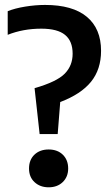

<svg xmlns="http://www.w3.org/2000/svg" viewBox="-20 -770 462 797"><path d="M144.5 -213.5 123.5 -404Q215.5 -430.5 248.5 -464Q281.5 -497.5 281.5 -547Q281.5 -599.5 250 -625.2Q218.5 -651 151.5 -651Q76 -651 12 -625.5V-723.5Q41.5 -735.5 84.2 -742.5Q127 -749.5 167 -749.5Q281.5 -749.5 340.5 -700.2Q399.5 -651 399.5 -559Q399.5 -482 357.8 -430.5Q316 -379 230 -346.5L219.5 -213.5ZM182 7.5Q146.5 7.5 123.5 -13.8Q100.5 -35 100.5 -70.5Q100.5 -106.5 123 -128Q145.5 -149.5 182 -149.5Q218.5 -149.5 240.8 -127.8Q263 -106 263 -70.5Q263 -36 240.5 -14.2Q218 7.5 182 7.5Z"/></svg>

Font: Encode Sans Cnd SmBold
Style: Regular
Weight: 600
Width: 3
Designer: Multiple Designers
Foundry: Impallari Type
Version: Version 3.002; ttfautohint (v1.8.3) -l 8 -r 50 -G 200 -x 14 